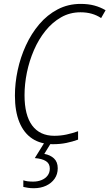

<svg xmlns="http://www.w3.org/2000/svg" viewBox="-20 -745 573 1005"><path d="M257.3 9.8Q192.9 9.8 148.7 -19.5Q104.5 -48.8 81.3 -105.7Q58.1 -162.6 58.1 -244.6Q58.1 -309.6 72.5 -377.2Q86.9 -444.8 115.5 -507.1Q144 -569.3 185.8 -618.4Q227.5 -667.5 282 -696Q336.4 -724.6 402.3 -724.6Q441.9 -724.6 473.6 -716.1Q505.4 -707.5 532.7 -691.4L509.3 -650.4Q486.8 -665.5 460 -673.1Q433.1 -680.7 401.4 -680.7Q345.7 -680.7 299.6 -654.3Q253.4 -627.9 217.8 -583.5Q182.1 -539.1 157.7 -482.7Q133.3 -426.3 120.8 -365.5Q108.4 -304.7 108.4 -246.6Q108.4 -142.1 148.4 -88.1Q188.5 -34.2 264.2 -34.2Q296.9 -34.2 327.9 -40.8Q358.9 -47.4 388.7 -58.1V-14.2Q359.4 -3.4 327.1 3.2Q294.9 9.8 257.3 9.8ZM157.2 240.2Q139.6 240.2 126.2 238Q112.8 235.8 102.1 233.4V198.7Q111.3 202.1 124.3 203.9Q137.2 205.6 153.8 205.6Q177.7 205.6 197.5 197.5Q217.3 189.5 229 174.1Q240.7 158.7 240.7 137.2Q240.7 111.3 220.5 98.4Q200.2 85.4 162.1 82.5L213.4 0H249L211.9 60.5Q242.7 65.9 262.5 84.2Q282.2 102.5 282.2 135.7Q282.2 167 265.9 190.4Q249.5 213.9 221.2 227.1Q192.9 240.2 157.2 240.2Z"/></svg>

Font: Open Sans SemiCondensed Light
Style: Italic
Weight: 300
Width: 4
Italic angle: -12°
Designer: Monotype Design Team
Foundry: Monotype Imaging Inc.
Version: Version 3.000